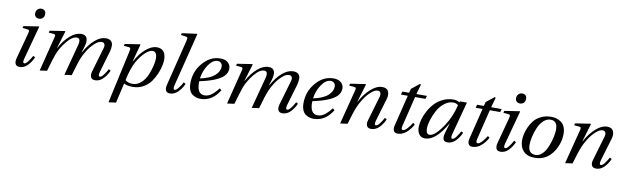

<svg xmlns="http://www.w3.org/2000/svg" viewBox="-53 -1391 7399 2282"><g transform="rotate(10 3646.5 -250.0)"><path d="M244 -649Q244 -675 261.5 -695Q279 -715 309 -715Q332 -715 347.5 -701Q363 -687 363 -660Q363 -630 345.5 -611.5Q328 -593 299 -593Q275 -593 259.5 -607.5Q244 -622 244 -649ZM120 -86 204 -399Q211 -425 207 -434.5Q203 -444 183 -445L126 -450L132 -474L314 -502L319 -497L210 -95Q195 -40 220 -40Q239 -40 265 -75Q291 -110 310 -146L334 -132Q306 -69 264.5 -28.5Q223 12 172 12Q133 12 120.5 -14.5Q108 -41 120 -86Z M415 12 518 -397Q525 -421 523 -432.5Q521 -444 504 -445L443 -450L449 -474L630 -502L635 -497L572 -290H575Q628 -387 695 -444.5Q762 -502 829 -502Q881 -502 896.5 -463.5Q912 -425 889 -353L869 -290H873Q928 -389 994 -445.5Q1060 -502 1126 -502Q1166 -502 1187 -482Q1208 -462 1208.5 -429.5Q1209 -397 1199 -357L1122 -95Q1107 -40 1132 -40Q1151 -40 1177 -75Q1203 -110 1222 -146L1246 -132Q1218 -69 1176 -28.5Q1134 12 1083 12Q1045 12 1031.5 -14Q1018 -40 1031 -86L1117 -380Q1127 -412 1117.5 -431Q1108 -450 1083 -450Q1044 -450 999.5 -409Q955 -368 923.5 -319Q892 -270 871 -221Q846 -163 800 0L713 12L739 -86L813 -366Q835 -450 783 -450Q727 -450 663 -371Q599 -292 568 -213Q549 -164 502 0Z M1286 242 1426 -397Q1430 -414 1430.5 -422.5Q1431 -431 1427 -437.5Q1423 -444 1411 -445L1349 -450L1355 -474L1536 -502L1541 -497L1484 -286H1487Q1542 -389 1610.5 -445.5Q1679 -502 1739 -502Q1850 -502 1850 -368Q1850 -341 1841.5 -299Q1833 -257 1810 -201.5Q1787 -146 1754 -99.5Q1721 -53 1664 -20.5Q1607 12 1538 12Q1466 12 1430 -10L1375 230ZM1440 -53Q1475 -23 1528 -23Q1585 -23 1631 -65Q1677 -107 1701.5 -166.5Q1726 -226 1738.5 -279Q1751 -332 1751 -367Q1751 -450 1697 -450Q1657 -450 1607.5 -402Q1558 -354 1519 -286Q1470 -199 1440 -53Z M1935 -86 2072 -639Q2079 -668 2075 -677Q2071 -686 2052 -688L1995 -695L2001 -718L2180 -742L2185 -737L2024 -94Q2011 -40 2034 -40Q2051 -40 2079 -74Q2107 -108 2126 -146L2150 -132Q2124 -71 2080.5 -29.5Q2037 12 1987 12Q1911 12 1935 -86Z M2205 -152Q2205 -286 2288 -388Q2380 -502 2507 -502Q2566 -502 2598.5 -473Q2631 -444 2631 -402Q2631 -348 2589 -306Q2511 -234 2305 -192Q2304 -185 2304 -176Q2304 -37 2395 -37Q2422 -37 2446.5 -47.5Q2471 -58 2493 -77.5Q2515 -97 2528.5 -112.5Q2542 -128 2560 -151L2583 -131Q2495 12 2354 12Q2329 12 2306 5.5Q2283 -1 2258.5 -17Q2234 -33 2219.5 -67.5Q2205 -102 2205 -152ZM2307 -226Q2426 -251 2481.5 -300.5Q2537 -350 2537 -408Q2537 -434 2521 -450.5Q2505 -467 2479 -467Q2421 -467 2370.5 -393.5Q2320 -320 2307 -226Z M2676 12 2779 -397Q2786 -421 2784 -432.5Q2782 -444 2765 -445L2704 -450L2710 -474L2891 -502L2896 -497L2833 -290H2836Q2889 -387 2956 -444.5Q3023 -502 3090 -502Q3142 -502 3157.5 -463.5Q3173 -425 3150 -353L3130 -290H3134Q3189 -389 3255 -445.5Q3321 -502 3387 -502Q3427 -502 3448 -482Q3469 -462 3469.5 -429.5Q3470 -397 3460 -357L3383 -95Q3368 -40 3393 -40Q3412 -40 3438 -75Q3464 -110 3483 -146L3507 -132Q3479 -69 3437 -28.5Q3395 12 3344 12Q3306 12 3292.5 -14Q3279 -40 3292 -86L3378 -380Q3388 -412 3378.5 -431Q3369 -450 3344 -450Q3305 -450 3260.5 -409Q3216 -368 3184.5 -319Q3153 -270 3132 -221Q3107 -163 3061 0L2974 12L3000 -86L3074 -366Q3096 -450 3044 -450Q2988 -450 2924 -371Q2860 -292 2829 -213Q2810 -164 2763 0Z M3570 -152Q3570 -286 3653 -388Q3745 -502 3872 -502Q3931 -502 3963.5 -473Q3996 -444 3996 -402Q3996 -348 3954 -306Q3876 -234 3670 -192Q3669 -185 3669 -176Q3669 -37 3760 -37Q3787 -37 3811.5 -47.5Q3836 -58 3858 -77.5Q3880 -97 3893.5 -112.5Q3907 -128 3925 -151L3948 -131Q3860 12 3719 12Q3694 12 3671 5.5Q3648 -1 3623.5 -17Q3599 -33 3584.5 -67.5Q3570 -102 3570 -152ZM3672 -226Q3791 -251 3846.5 -300.5Q3902 -350 3902 -408Q3902 -434 3886 -450.5Q3870 -467 3844 -467Q3786 -467 3735.5 -393.5Q3685 -320 3672 -226Z M4041 12 4146 -397Q4154 -421 4151 -432.5Q4148 -444 4131 -445L4069 -450L4075 -474L4258 -502L4263 -497L4198 -279H4201Q4249 -372 4320.5 -437Q4392 -502 4461 -502Q4519 -502 4536 -459Q4553 -416 4532 -357L4454 -95Q4439 -40 4464 -40Q4483 -40 4509 -75Q4535 -110 4554 -146L4578 -132Q4550 -69 4508 -28.5Q4466 12 4413 12Q4374 12 4361 -16Q4348 -44 4362 -86L4448 -379Q4457 -408 4448.5 -429Q4440 -450 4415 -450Q4377 -450 4332 -408.5Q4287 -367 4254.5 -316.5Q4222 -266 4201 -218Q4170 -144 4129 0Z M4686 -86 4776 -452H4693L4704 -490H4785L4798 -539L4895 -616L4907 -609L4873 -490H5000L4989 -452H4864L4775 -88Q4763 -40 4790 -40Q4811 -40 4842 -74.5Q4873 -109 4895 -146L4917 -129Q4884 -67 4836.5 -27.5Q4789 12 4733 12Q4697 12 4685 -15.5Q4673 -43 4686 -86Z M4968 -107Q4968 -148 4981.5 -198.5Q4995 -249 5024 -303Q5053 -357 5093 -401Q5133 -445 5192.5 -473.5Q5252 -502 5320 -502Q5363 -502 5393 -481L5398 -494H5482L5376 -95Q5361 -40 5386 -40Q5405 -40 5431 -75Q5457 -110 5476 -146L5500 -132Q5472 -69 5429.5 -28.5Q5387 12 5334 12Q5257 12 5290 -100L5324 -214H5322Q5193 12 5064 12Q5016 12 4992 -22.5Q4968 -57 4968 -107ZM5067 -110Q5067 -40 5111 -40Q5176 -40 5276 -192Q5348 -300 5383 -445Q5359 -467 5322 -467Q5267 -467 5216.5 -427Q5166 -387 5135 -329.5Q5104 -272 5085.5 -212.5Q5067 -153 5067 -110Z M5588 -86 5678 -452H5595L5606 -490H5687L5700 -539L5797 -616L5809 -609L5775 -490H5902L5891 -452H5766L5677 -88Q5665 -40 5692 -40Q5713 -40 5744 -74.5Q5775 -109 5797 -146L5819 -129Q5786 -67 5738.5 -27.5Q5691 12 5635 12Q5599 12 5587 -15.5Q5575 -43 5588 -86Z M6048 -649Q6048 -675 6065.5 -695Q6083 -715 6113 -715Q6136 -715 6151.5 -701Q6167 -687 6167 -660Q6167 -630 6149.5 -611.5Q6132 -593 6103 -593Q6079 -593 6063.5 -607.5Q6048 -622 6048 -649ZM5924 -86 6008 -399Q6015 -425 6011 -434.5Q6007 -444 5987 -445L5930 -450L5936 -474L6118 -502L6123 -497L6014 -95Q5999 -40 6024 -40Q6043 -40 6069 -75Q6095 -110 6114 -146L6138 -132Q6110 -69 6068.5 -28.5Q6027 12 5976 12Q5937 12 5924.5 -14.5Q5912 -41 5924 -86Z M6205 -169Q6205 -199 6212.5 -237Q6220 -275 6240.5 -323Q6261 -371 6292.5 -410Q6324 -449 6378 -475.5Q6432 -502 6499 -502Q6532 -502 6561.5 -493.5Q6591 -485 6618.5 -466.5Q6646 -448 6662 -412Q6678 -376 6678 -327Q6678 -215 6615 -116Q6534 12 6389 12Q6298 12 6251.5 -37Q6205 -86 6205 -169ZM6302 -129Q6302 -23 6392 -23Q6431 -23 6464 -51.5Q6497 -80 6518 -121.5Q6539 -163 6554 -212Q6569 -261 6575 -299.5Q6581 -338 6581 -362Q6581 -467 6498 -467Q6451 -467 6412 -430Q6373 -393 6350 -338Q6327 -283 6314.5 -227.5Q6302 -172 6302 -129Z M6756 12 6861 -397Q6869 -421 6866 -432.5Q6863 -444 6846 -445L6784 -450L6790 -474L6973 -502L6978 -497L6913 -279H6916Q6964 -372 7035.5 -437Q7107 -502 7176 -502Q7234 -502 7251 -459Q7268 -416 7247 -357L7169 -95Q7154 -40 7179 -40Q7198 -40 7224 -75Q7250 -110 7269 -146L7293 -132Q7265 -69 7223 -28.5Q7181 12 7128 12Q7089 12 7076 -16Q7063 -44 7077 -86L7163 -379Q7172 -408 7163.5 -429Q7155 -450 7130 -450Q7092 -450 7047 -408.5Q7002 -367 6969.5 -316.5Q6937 -266 6916 -218Q6885 -144 6844 0Z"/></g></svg>

Font: Lingua Franca
Style: Italic
Weight: 400
Italic angle: -13°
Version: Version 1.19